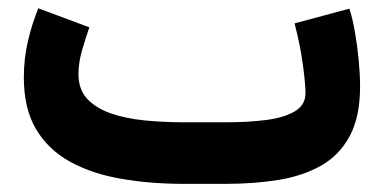

<svg xmlns="http://www.w3.org/2000/svg" viewBox="-20 -452 944 472"><path d="M535.2 0H432.1Q349.1 0 277.6 -12.5Q206.1 -24.9 152.3 -54.4Q98.6 -84 68.6 -134.5Q38.6 -185.1 38.6 -261.7Q38.6 -308.1 48.8 -351.6Q59.1 -395 74.2 -431.6L199.7 -384.8Q191.4 -361.3 182.1 -329.8Q172.9 -298.3 172.9 -269.5Q172.9 -232.4 194.3 -209.2Q215.8 -186 252.4 -173.3Q289.1 -160.6 335.4 -156Q381.8 -151.4 432.1 -151.4H536.6Q589.8 -151.4 634 -157Q678.2 -162.6 704.6 -178.2Q731 -193.8 731 -223.1Q731 -245.1 724.6 -292.7Q718.3 -340.3 704.1 -394.5L838.9 -430.7Q846.7 -407.2 852.5 -373.3Q858.4 -339.4 861.8 -304Q865.2 -268.6 865.2 -240.2Q865.2 -164.6 839.6 -117.2Q814 -69.8 768.6 -44.4Q723.1 -19 663.3 -9.5Q603.5 0 535.2 0Z"/></svg>

Font: Vazirmatn RD Black
Style: Regular
Weight: 900
Designer: Saber Rastikerdar
Foundry: Saber Rastikerdar
Version: Version 32.102